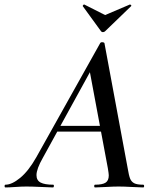

<svg xmlns="http://www.w3.org/2000/svg" viewBox="-58 -822 681 842"><path d="M-34 -12Q-6 -12 30.5 -42Q67 -72 101 -132L382 -634Q384 -637 390 -637Q393 -637 396 -636Q399 -635 400 -633L502 -84Q507 -53 512.5 -39Q518 -25 530.5 -18.5Q543 -12 570 -12Q574 -12 574 -6Q574 0 570 0Q555 0 521 -2Q485 -4 462 -4Q440 -4 406 -2Q374 0 359 0Q355 0 355 -6Q355 -12 359 -12Q391 -12 405 -21Q419 -30 419 -53Q419 -60 415 -84L333 -523L379 -583L130 -130Q102 -81 102 -54Q102 -31 120 -21.5Q138 -12 175 -12Q179 -12 178.5 -6Q178 0 174 0Q161 0 125 -2Q81 -4 58 -4Q37 -4 9 -2Q-19 0 -34 0Q-38 0 -38 -6Q-38 -12 -34 -12ZM194 -270H411L413 -245H179ZM305 -796Q305 -798 307.5 -800.5Q310 -803 312 -802L403 -756L511 -802H512Q515 -802 517 -799.5Q519 -797 517 -795L403 -685Q399 -681 393 -681Q388 -681 385 -685L305 -795Z"/></svg>

Font: Cormorant Infant SemiBold
Style: Italic
Weight: 600
Italic angle: -10°
Designer: Christian Thalmann (Catharsis Fonts)
Foundry: Catharsis Fonts
Version: Version 4.000